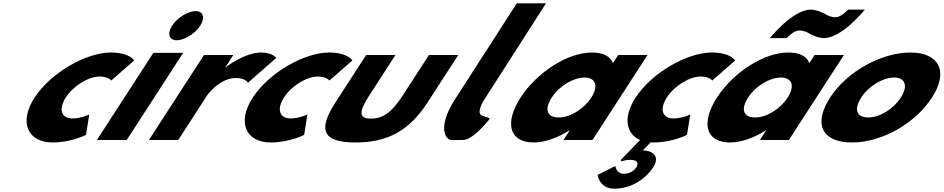

<svg xmlns="http://www.w3.org/2000/svg" viewBox="-20 -845 5696 1159"><path d="M581.1 -383C634.1 -383 651.5 -359 651.5 -359L789.9 -480C789.9 -480 763 -528 649 -528C500 -528 286 -406 188.2 -255C91 -105 149.3 15 297.3 15C411.3 15 499.1 -31 499.1 -31L518.8 -154C518.8 -154 470.2 -130 417.2 -130C350.2 -130 331.5 -186 377.5 -257C422.8 -327 514.1 -383 581.1 -383Z M565 0H745L1085.7 -526H905.7ZM1018.9 -690C987.8 -642 1000.9 -602 1046.9 -602C1092.9 -602 1157.8 -642 1188.9 -690C1220 -738 1206.9 -778 1160.9 -778C1114.9 -778 1050 -738 1018.9 -690Z M879 0H1056L1230.9 -270C1239.3 -283 1311.2 -374 1403.2 -374C1462.2 -374 1477.1 -346 1477.1 -346L1648.3 -496C1648.3 -496 1623 -528 1557 -528C1456 -528 1342.3 -439 1342.3 -439H1340.3L1388.3 -513H1211.3Z M1898.1 -383C1951.1 -383 1968.5 -359 1968.5 -359L2106.9 -480C2106.9 -480 2080 -528 1966 -528C1817 -528 1603 -406 1505.2 -255C1408 -105 1466.3 15 1614.3 15C1728.3 15 1816.1 -31 1816.1 -31L1835.8 -154C1835.8 -154 1787.2 -130 1734.2 -130C1667.2 -130 1648.5 -186 1694.5 -257C1739.8 -327 1831.1 -383 1898.1 -383Z M2367.3 -513H2190.3L2004.4 -226C1893 -54 1934.3 15 2126.3 15C2318.3 15 2449 -54 2560.4 -226L2746.3 -513H2569.3L2411.2 -269C2345.8 -168 2293.6 -129 2219.6 -129C2145.6 -129 2143.8 -168 2209.2 -269Z M3099.5 -825 2723 -240C2667.2 -154.6 2633.2 -41.6 2691 -3C2699 2.3 2744.1 0 2776.2 0C2834.1 -0.3 2925.6 -115 2925.6 -115C2940.7 -134 2943.5 -128 2896.9 -145C2845.8 -154.7 2901.1 -240 2901.1 -240L3276 -825Z M3122.3 -256C3025.2 -106 3051.8 15 3201.8 15C3271.8 15 3351.9 -16 3417.1 -58H3419.1L3381.5 0H3556.5L3888.8 -513H3711.8L3680 -464C3664.6 -505 3622.5 -528 3553.5 -528C3403.5 -528 3219.5 -406 3122.3 -256ZM3310.3 -256C3356.3 -327 3441.7 -377 3508.7 -377C3574.7 -377 3595.3 -327 3549.3 -256C3504 -186 3421.6 -136 3352.6 -136C3280.6 -136 3265 -186 3310.3 -256Z M3726.6 121 3731.4 129C3731.4 129 3752.3 120 3788.3 120C3816.3 120 3841.2 134 3821.1 165C3808.8 184 3782.9 204 3745.9 204C3699.9 204 3694.3 157 3694.3 157L3587.3 211C3587.3 211 3597.6 294 3687.6 294C3798.6 294 3882.3 228 3923.1 165C3967.8 96 3915.2 63 3860.2 63L3907.9 14C3913.3 15 3919.3 15 3925.3 15C4039.3 15 4127.1 -31 4127.1 -31L4146.8 -154C4146.8 -154 4098.2 -130 4045.2 -130C3978.2 -130 3959.5 -186 4005.5 -257C4050.8 -327 4142.1 -383 4209.1 -383C4262.1 -383 4279.5 -359 4279.5 -359L4417.9 -480C4417.9 -480 4391 -528 4277 -528C4128 -528 3914 -406 3816.2 -255C3739.1 -136 3759.3 -36 3844 0Z M4866.8 -642C4866.8 -642 4914.3 -615 4953.3 -615C5063.3 -615 5200.8 -787 5200.8 -787H5099.8C5099.8 -787 5057 -741 5025 -741C4989 -741 4961.3 -760 4961.3 -760C4961.3 -760 4913.8 -787 4874.8 -787C4764.8 -787 4627.3 -615 4627.3 -615H4728.3C4728.3 -615 4771.1 -661 4803.1 -661C4839.1 -661 4866.8 -642 4866.8 -642ZM4307.8 -256C4405 -406 4589 -528 4739 -528C4808 -528 4850.1 -505 4865.5 -464L4897.3 -513H5074.3L4742 0H4567L4604.6 -58H4602.6C4537.4 -16 4457.3 15 4387.3 15C4237.3 15 4210.7 -106 4307.8 -256ZM4495.8 -256C4450.5 -186 4466.1 -136 4538.1 -136C4607.1 -136 4689.5 -186 4734.8 -256C4780.8 -327 4760.2 -377 4694.2 -377C4627.2 -377 4541.8 -327 4495.8 -256Z M4990.8 -256C4888.5 -98 4939.3 15 5124.3 15C5301.3 15 5503.5 -98 5605.8 -256C5709.5 -416 5646 -528 5476 -528C5303 -528 5094.5 -416 4990.8 -256ZM5178.8 -256C5224.8 -327 5310.2 -377 5377.2 -377C5443.2 -377 5463.8 -327 5417.8 -256C5372.5 -186 5290.1 -136 5221.1 -136C5149.1 -136 5133.5 -186 5178.8 -256Z"/></svg>

Font: Hussar
Style: BdWodka
Weight: 700
Foundry: Cannot Into Space Fonts
Version: Version 2.00